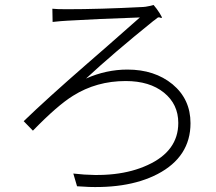

<svg xmlns="http://www.w3.org/2000/svg" viewBox="-20 -735 868 770"><path d="M289 12 274 -39Q453 -18 572 -73Q695 -129 695 -242Q695 -317 637.5 -363.5Q580 -410 484 -410Q367 -410 273 -351Q210 -312 112 -211L75 -249Q167 -338 330 -480Q357 -503 407 -547Q512 -639 541 -665Q364 -659 250 -652Q228 -651 191 -647L190 -700Q207 -698 247 -698Q380 -698 554 -707Q557 -707 564 -708Q588 -712 596 -715Q609 -700 620 -682.5Q631 -665 629 -663.5Q627 -662 623 -664Q617 -667 612 -664Q607 -660 598 -653L595 -651Q435 -522 325 -420Q406 -456 491 -456Q600 -456 672 -397Q744 -337 744 -241Q744 -106 612 -37Q487 28 289 12Z"/></svg>

Font: GenSekiGothic TW L
Style: Regular
Weight: 300
Version: Version 1.501;PS 1;hotconv 16.6.51;makeotf.lib2.5.65220